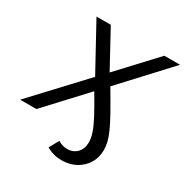

<svg xmlns="http://www.w3.org/2000/svg" viewBox="-237 -859 1172 1220"><g transform="rotate(30 348.5 -249.0)"><path d="M-36 0 304 -364 120 -700H225L370 -434L618 -700H733L418 -360Q469 -274 502 -215Q535 -156 553 -115.5Q571 -75 578 -45Q585 -15 585 13Q585 67 558.5 110Q532 153 486.5 177.5Q441 202 383 202Q323 202 272 172L311 102Q342 122 379 122Q423 122 450.5 93Q478 64 478 17Q478 -13 465.5 -51Q453 -89 423.5 -144.5Q394 -200 345 -282L83 0Z"/></g></svg>

Font: Montserrat Medium
Style: Italic
Weight: 500
Italic angle: -11.3°
Designer: Julieta Ulanovsky
Foundry: Julieta Ulanovsky
Version: Version 9.000; ttfautohint (v1.8.4.7-5d5b)